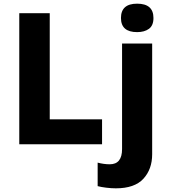

<svg xmlns="http://www.w3.org/2000/svg" viewBox="-20 -786 923 1046"><path d="M85 -714H251V-136H536V0H85ZM727 -766Q816 -766 816 -688Q816 -647 791.5 -629Q767 -611 727 -611Q639 -611 639 -688Q639 -766 727 -766ZM512 228V100Q546 109 578 109Q645 109 645 26V-549H809V54Q809 136 761 188Q713 240 611 240Q587 240 558.5 236.5Q530 233 512 228Z"/></svg>

Font: Noto Sans UI ExtraBold
Style: Regular
Weight: 800
Designer: Monotype Design Team
Foundry: Monotype Imaging Inc.
Version: Version 1.001